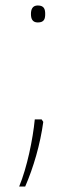

<svg xmlns="http://www.w3.org/2000/svg" viewBox="-20 -552 278 701"><path d="M93 -501C93 -484 98 -470 118 -470C142 -470 145 -484 145 -501C145 -517 142 -532 118 -532C98 -532 93 -517 93 -501ZM132 -116H107C100 -44 79 59 50 129H72C102 60 127 -25 138 -107Z"/></svg>

Font: Noto Sans Sinhala ExtraCondensed Thin
Style: Regular
Weight: 100
Width: 2
Designer: Jelle Bosma - Monotype Design Team
Foundry: Monotype Imaging Inc.
Version: Version 2.006